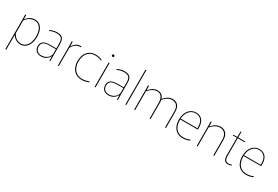

<svg xmlns="http://www.w3.org/2000/svg" viewBox="87 -2048 5165 3568"><g transform="rotate(30 2669.0 -263.5)"><path d="M83 -390Q83 -428 82.5 -459Q82 -490 81 -520L102 -523L103 -431H104Q133 -469 181 -499.5Q229 -530 285 -530Q349 -530 392.5 -497.5Q436 -465 458.5 -405.5Q481 -346 481 -265Q481 -184 455.5 -122Q430 -60 385 -25Q340 10 279 10Q235 10 200.5 -6Q166 -22 142 -45Q118 -68 104 -87H103V224H83ZM278 -10Q339 -10 379.5 -46Q420 -82 440.5 -140Q461 -198 461 -265Q461 -333 443 -388.5Q425 -444 386 -477Q347 -510 284 -510Q247 -510 212.5 -495Q178 -480 150 -456Q122 -432 104 -405V-130Q116 -102 139.5 -74.5Q163 -47 198 -28.5Q233 -10 278 -10Z M718 10Q673 10 641 -7.5Q609 -25 592 -56Q575 -87 575 -127Q575 -178 596.5 -206Q618 -234 651.5 -246Q685 -258 721.5 -260.5Q758 -263 788 -263H897V-345Q897 -378 894 -407.5Q891 -437 879 -460.5Q867 -484 839.5 -497Q812 -510 763 -510Q724 -510 687 -500.5Q650 -491 616 -474L611 -492Q639 -506 666 -514.5Q693 -523 718 -526.5Q743 -530 763 -530Q819 -530 850.5 -514Q882 -498 896 -471Q910 -444 913.5 -411.5Q917 -379 917 -346V-134Q917 -106 917.5 -69Q918 -32 919 0H901L898 -96H897Q875 -52 829 -21Q783 10 718 10ZM718 -9Q783 -9 833.5 -44.5Q884 -80 897 -138V-246H785Q757 -246 724 -244Q691 -242 661.5 -232Q632 -222 613.5 -197.5Q595 -173 595 -129Q595 -74 628.5 -41.5Q662 -9 718 -9Z M1081 0V-392Q1081 -430 1080 -460.5Q1079 -491 1078 -520L1099 -523L1101 -422H1102Q1129 -470 1172 -500Q1215 -530 1284 -528V-509Q1217 -511 1173.5 -479.5Q1130 -448 1101 -392V0Z M1595 10Q1520 10 1466.5 -23.5Q1413 -57 1384 -117.5Q1355 -178 1355 -260Q1355 -343 1384.5 -403.5Q1414 -464 1467 -497Q1520 -530 1592 -530Q1630 -530 1668.5 -521.5Q1707 -513 1735 -498L1729 -481Q1702 -495 1665.5 -503Q1629 -511 1591 -511Q1517 -511 1469 -476.5Q1421 -442 1398 -385Q1375 -328 1375 -260Q1375 -189 1400 -132.5Q1425 -76 1474 -43Q1523 -10 1595 -10Q1642 -10 1680 -21Q1718 -32 1737 -40L1743 -23Q1721 -12 1680 -1Q1639 10 1595 10Z M1870 -520 1890 -523V0H1870ZM1880 -648Q1870 -648 1862.5 -655Q1855 -662 1855 -672Q1855 -683 1862.5 -690Q1870 -697 1880 -697Q1890 -697 1897 -690Q1904 -683 1904 -672Q1904 -662 1897 -655Q1890 -648 1880 -648Z M2166 10Q2121 10 2089 -7.5Q2057 -25 2040 -56Q2023 -87 2023 -127Q2023 -178 2044.5 -206Q2066 -234 2099.5 -246Q2133 -258 2169.5 -260.5Q2206 -263 2236 -263H2345V-345Q2345 -378 2342 -407.5Q2339 -437 2327 -460.5Q2315 -484 2287.5 -497Q2260 -510 2211 -510Q2172 -510 2135 -500.5Q2098 -491 2064 -474L2059 -492Q2087 -506 2114 -514.5Q2141 -523 2166 -526.5Q2191 -530 2211 -530Q2267 -530 2298.5 -514Q2330 -498 2344 -471Q2358 -444 2361.5 -411.5Q2365 -379 2365 -346V-134Q2365 -106 2365.5 -69Q2366 -32 2367 0H2349L2346 -96H2345Q2323 -52 2277 -21Q2231 10 2166 10ZM2166 -9Q2231 -9 2281.5 -44.5Q2332 -80 2345 -138V-246H2233Q2205 -246 2172 -244Q2139 -242 2109.5 -232Q2080 -222 2061.5 -197.5Q2043 -173 2043 -129Q2043 -74 2076.5 -41.5Q2110 -9 2166 -9Z M2529 -748 2549 -751V0H2529Z M2718 -411Q2718 -441 2717.5 -466.5Q2717 -492 2716 -520L2737 -523L2738 -430H2740Q2760 -453 2786.5 -476Q2813 -499 2847 -514.5Q2881 -530 2921 -530Q2961 -530 2999.5 -508.5Q3038 -487 3057 -428H3058Q3078 -451 3105.5 -474.5Q3133 -498 3168 -514Q3203 -530 3244 -530Q3267 -530 3293.5 -523Q3320 -516 3345 -496.5Q3370 -477 3385.5 -438Q3401 -399 3401 -334V0H3381V-331Q3381 -404 3360 -442.5Q3339 -481 3307.5 -495.5Q3276 -510 3242 -510Q3202 -510 3167.5 -493Q3133 -476 3106 -452Q3079 -428 3060 -406L3062 -416Q3066 -400 3068 -381Q3070 -362 3070 -341V0H3050V-339Q3050 -388 3036 -426.5Q3022 -465 2993 -487.5Q2964 -510 2918 -510Q2879 -510 2846 -494Q2813 -478 2785.5 -454Q2758 -430 2738 -406V0H2718Z M3766 10Q3684 10 3631.5 -27Q3579 -64 3554.5 -125.5Q3530 -187 3530 -262Q3530 -323 3546 -372Q3562 -421 3591 -456.5Q3620 -492 3659.5 -511Q3699 -530 3747 -530Q3796 -530 3832 -512Q3868 -494 3891 -460Q3914 -426 3923.5 -378Q3933 -330 3928 -270H3545L3550 -274Q3549 -205 3569 -145Q3589 -85 3637 -47.5Q3685 -10 3767 -10Q3815 -10 3850.5 -21Q3886 -32 3903 -39L3909 -22Q3890 -12 3851 -1Q3812 10 3766 10ZM3546 -288H3909Q3910 -294 3910 -299.5Q3910 -305 3910 -307Q3910 -374 3890.5 -419.5Q3871 -465 3834.5 -488.5Q3798 -512 3745 -512Q3684 -512 3640.5 -478.5Q3597 -445 3574 -391Q3551 -337 3550 -275Z M4062 -400Q4062 -436 4061.5 -464Q4061 -492 4060 -520L4081 -523L4082 -430H4084Q4103 -451 4130.5 -474.5Q4158 -498 4194.5 -514Q4231 -530 4276 -530Q4296 -530 4323 -523Q4350 -516 4376 -495.5Q4402 -475 4419.5 -436Q4437 -397 4437 -333V0H4417V-329Q4417 -385 4402.5 -420.5Q4388 -456 4365.5 -475.5Q4343 -495 4318 -502.5Q4293 -510 4272 -510Q4229 -510 4193 -493Q4157 -476 4129 -452Q4101 -428 4082 -406V0H4062Z M4733 10Q4698 10 4677.5 -3.5Q4657 -17 4647.5 -38Q4638 -59 4635 -81Q4632 -103 4632 -121V-502H4544L4546 -518L4632 -520L4635 -637L4652 -643V-520H4803L4801 -502H4652V-127Q4652 -104 4656.5 -76.5Q4661 -49 4678.5 -29Q4696 -9 4734 -9Q4753 -9 4771.5 -13Q4790 -17 4803 -22L4807 -5Q4791 2 4772 6Q4753 10 4733 10Z M5125 10Q5043 10 4990.5 -27Q4938 -64 4913.5 -125.5Q4889 -187 4889 -262Q4889 -323 4905 -372Q4921 -421 4950 -456.5Q4979 -492 5018.5 -511Q5058 -530 5106 -530Q5155 -530 5191 -512Q5227 -494 5250 -460Q5273 -426 5282.5 -378Q5292 -330 5287 -270H4904L4909 -274Q4908 -205 4928 -145Q4948 -85 4996 -47.5Q5044 -10 5126 -10Q5174 -10 5209.5 -21Q5245 -32 5262 -39L5268 -22Q5249 -12 5210 -1Q5171 10 5125 10ZM4905 -288H5268Q5269 -294 5269 -299.5Q5269 -305 5269 -307Q5269 -374 5249.5 -419.5Q5230 -465 5193.5 -488.5Q5157 -512 5104 -512Q5043 -512 4999.5 -478.5Q4956 -445 4933 -391Q4910 -337 4909 -275Z"/></g></svg>

Font: Murecho Thin Thin
Style: Regular
Weight: 250
Version: Version 1.010